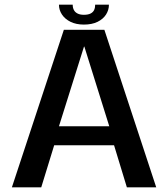

<svg xmlns="http://www.w3.org/2000/svg" viewBox="-20 -804 722 824"><path d="M31 0H157L212.5 -180.5H469.5L524.5 0H650.5L428 -676H254ZM233 -262 340.5 -604H342L449 -262ZM340 -698.5Q374.5 -698.5 398.5 -710.2Q422.5 -722 435 -741.5Q447.5 -761 447.5 -784H388.5Q388.5 -771 384 -761.2Q379.5 -751.5 368.8 -746Q358 -740.5 340 -740.5Q323.5 -740.5 312.8 -746Q302 -751.5 297 -761.2Q292 -771 292 -784H233Q233 -761 246 -741.5Q259 -722 283 -710.2Q307 -698.5 340 -698.5Z"/></svg>

Font: Anybody UltraCondensed Thin Medium
Style: Regular
Weight: 500
Version: Version 1.111